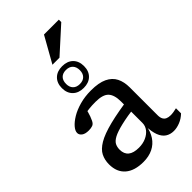

<svg xmlns="http://www.w3.org/2000/svg" viewBox="-282 -1043 1147 1147"><g transform="rotate(-45 291.5 -469.5)"><path d="M438 -325 417 -261.5Q334 -250.5 283.8 -238.5Q233.5 -226.5 207.8 -212.8Q182 -199 173.2 -182Q164.5 -165 164.5 -143Q164.5 -106.5 187 -88Q209.5 -69.5 255 -69.5Q288.5 -69.5 315.5 -81.5Q342.5 -93.5 358.2 -113.8Q374 -134 374 -160V-340.5Q374 -396 350.2 -421.5Q326.5 -447 264.5 -447Q234 -447 208.8 -444.2Q183.5 -441.5 161.5 -436L198.5 -471.5Q194 -451 189.8 -435.5Q185.5 -420 181 -407.5Q176.5 -395 170.5 -382.5Q162 -364 148.5 -359Q135 -354 115.5 -354Q86 -354 70.8 -365.5Q55.5 -377 55.5 -393Q55.5 -410.5 73 -431Q90.5 -451.5 122.2 -470.8Q154 -490 197.8 -502.2Q241.5 -514.5 293.5 -514.5Q359 -514.5 397.8 -496Q436.5 -477.5 453.5 -443.8Q470.5 -410 470.5 -363.5V-127.5Q470.5 -108 477 -95.8Q483.5 -83.5 495.8 -78Q508 -72.5 526 -72.5Q537.5 -72.5 550.5 -74.5Q563.5 -76.5 577.5 -80V-37Q554 -14.5 526.2 -3.5Q498.5 7.5 473.5 7.5Q443 7.5 421 -7.2Q399 -22 387.2 -52.8Q375.5 -83.5 374 -131.5L378 -132Q371.5 -88.5 350.5 -56.5Q329.5 -24.5 294.8 -7.2Q260 10 214 10Q139 10 98.2 -25.2Q57.5 -60.5 57.5 -125.5Q57.5 -163 72.5 -193Q87.5 -223 127.8 -247Q168 -271 243 -290Q318 -309 438 -325ZM274 -738.5Q317.5 -738.5 342.5 -713.8Q367.5 -689 367.5 -646.5Q367.5 -604.5 342.5 -579.8Q317.5 -555 274 -555Q231 -555 205.8 -579.8Q180.5 -604.5 180.5 -646.5Q180.5 -689 205.8 -713.8Q231 -738.5 274 -738.5ZM274 -588Q302 -588 317.2 -603.8Q332.5 -619.5 332.5 -646.5Q332.5 -675 317.2 -690.8Q302 -706.5 274 -706.5Q246.5 -706.5 231.2 -690.8Q216 -675 216 -646.5Q216 -619.5 231.2 -603.8Q246.5 -588 274 -588ZM239.5 -785.5 331.5 -949H457V-928.5L299 -785.5Z"/></g></svg>

Font: Newsreader 7pt
Style: Regular
Weight: 400
Designer: Hugues Gentile
Foundry: Production Type
Version: Version 1.003